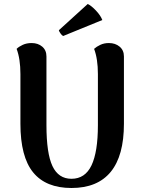

<svg xmlns="http://www.w3.org/2000/svg" viewBox="-20 -925 713 959"><path d="M599 -307Q599 -147 533 -66.5Q467 14 337 14Q209 14 145.5 -64Q82 -142 82 -307V-555Q82 -631 63 -681Q74 -692 93.5 -701Q113 -710 138 -710Q170 -710 191 -692Q212 -674 212 -643V-300Q212 -159 242 -95.5Q272 -32 337 -32Q405 -32 437 -99Q469 -166 469 -300V-555Q469 -631 450 -681Q462 -692 481 -701Q500 -710 524 -710Q556 -710 577.5 -692Q599 -674 599 -643ZM295 -745Q289 -748 281.5 -759Q274 -770 274 -774L418 -905Q436 -897 459.5 -872Q483 -847 491 -825Z"/></svg>

Font: Arima Madurai Black
Style: Regular
Weight: 900
Designer: Joana Correia and Natanael Gama
Foundry: NDISCOVER
Version: Version 1.019